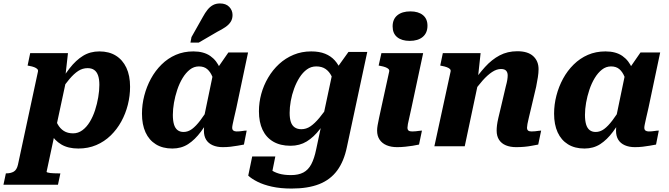

<svg xmlns="http://www.w3.org/2000/svg" viewBox="-100 -848 3877 1113"><path d="M-80 223 -66 157H-64Q-38 157 -20.5 147Q-3 137 4 107L120 -433Q122 -442 116 -448Q110 -454 98.5 -458.5Q87 -463 70 -466L60 -468L75 -540H294L277 -389L288 -403L170 148Q170 150 176 152Q182 154 191.5 155Q201 156 213 156.5Q225 157 237 157H250L236 223ZM164 -164 211 -187Q220 -154 234 -128.5Q248 -103 270 -89Q292 -75 324 -75Q353 -75 377.5 -93Q402 -111 420.5 -141.5Q439 -172 451 -209Q463 -246 469.5 -284.5Q476 -323 476 -356Q476 -389 468.5 -410.5Q461 -432 446 -442.5Q431 -453 408 -453Q379 -453 354 -437Q329 -421 302 -389Q275 -357 241 -308L229 -339Q267 -405 303.5 -452Q340 -499 381.5 -524.5Q423 -550 476 -550Q532 -550 571.5 -525.5Q611 -501 632.5 -455.5Q654 -410 654 -345Q654 -292 641 -240.5Q628 -189 603 -143.5Q578 -98 541.5 -62.5Q505 -27 458 -7Q411 13 354 13Q295 13 255.5 -10.5Q216 -34 194 -74Q172 -114 164 -164Z M1198 -340 1149 -335Q1143 -374 1131.5 -402.5Q1120 -431 1101.5 -447Q1083 -463 1053 -463Q1024 -463 1000.5 -444.5Q977 -426 958.5 -395.5Q940 -365 927.5 -327.5Q915 -290 908.5 -252.5Q902 -215 902 -182Q902 -149 908.5 -127Q915 -105 929 -94Q943 -83 964 -83Q990 -83 1013 -100Q1036 -117 1061 -150Q1086 -183 1117 -233L1135 -198Q1099 -131 1064.5 -84.5Q1030 -38 990.5 -12.5Q951 13 899 13Q843 13 803.5 -11.5Q764 -36 743.5 -81Q723 -126 723 -189Q723 -242 736.5 -294Q750 -346 775 -392Q800 -438 836.5 -474Q873 -510 919 -530Q965 -550 1021 -550Q1081 -550 1119 -523.5Q1157 -497 1176 -450Q1195 -403 1198 -340ZM1338 -544 1270 -222Q1262 -188 1257 -165.5Q1252 -143 1249 -129Q1246 -115 1246 -108Q1246 -96 1253 -91Q1260 -86 1272 -86Q1289 -86 1304 -88.5Q1319 -91 1330 -91L1314 -10Q1298 -7 1278 -3.5Q1258 0 1236.5 2.5Q1215 5 1191 5Q1158 5 1133 -6Q1108 -17 1095 -38Q1082 -59 1082 -91Q1082 -99 1083 -112.5Q1084 -126 1086 -146L1076 -136L1135 -420L1145 -430L1224 -544ZM1076 -750Q1089 -774 1103 -791.5Q1117 -809 1134.5 -818.5Q1152 -828 1175 -828Q1210 -828 1229 -808Q1248 -788 1248 -761Q1248 -738 1237 -721Q1226 -704 1206 -690.5Q1186 -677 1160 -664L1052 -601H1004L1010 -633Z M1733 17 1827 -425 1834 -427 1920 -547H2029L1911 4Q1894 87 1854.5 140.5Q1815 194 1750 219.5Q1685 245 1590 245Q1526 245 1476.5 234Q1427 223 1392.5 205.5Q1358 188 1339 170L1362 59H1496L1470 188Q1457 185 1449 175Q1441 165 1437.5 152Q1434 139 1435 127Q1436 115 1441 109Q1453 123 1471 136.5Q1489 150 1517.5 158.5Q1546 167 1587 167Q1630 167 1658.5 152Q1687 137 1704.5 104Q1722 71 1733 17ZM1892 -368 1842 -344Q1835 -380 1822 -406.5Q1809 -433 1787.5 -448Q1766 -463 1733 -463Q1703 -463 1679 -445.5Q1655 -428 1636.5 -399Q1618 -370 1605 -334.5Q1592 -299 1585.5 -262.5Q1579 -226 1579 -194Q1579 -162 1586 -141Q1593 -120 1608.5 -109.5Q1624 -99 1647 -99Q1675 -99 1699.5 -115.5Q1724 -132 1751.5 -165Q1779 -198 1812 -247L1829 -212Q1791 -147 1755 -100Q1719 -53 1678 -28Q1637 -3 1584 -3Q1525 -3 1484 -27Q1443 -51 1422 -95.5Q1401 -140 1401 -203Q1401 -254 1414.5 -303.5Q1428 -353 1454.5 -398Q1481 -443 1518 -477Q1555 -511 1602 -530.5Q1649 -550 1704 -550Q1751 -550 1784.5 -536.5Q1818 -523 1840.5 -498Q1863 -473 1875.5 -440Q1888 -407 1892 -368Z M2086 -91Q2086 -105 2089 -122Q2092 -139 2097.5 -165Q2103 -191 2112 -232L2156 -433Q2158 -442 2152 -448Q2146 -454 2134 -458.5Q2122 -463 2105 -466L2095 -468L2111 -540H2353L2285 -222Q2278 -188 2272.5 -165.5Q2267 -143 2264.5 -129Q2262 -115 2262 -108Q2262 -96 2268.5 -91Q2275 -86 2289 -86Q2300 -86 2310 -87Q2320 -88 2329.5 -89.5Q2339 -91 2346 -91L2329 -10Q2312 -6 2292 -3Q2272 0 2249 2.5Q2226 5 2202 5Q2167 5 2141 -6Q2115 -17 2100.5 -38.5Q2086 -60 2086 -91ZM2176 -695Q2176 -737 2203.5 -759.5Q2231 -782 2279 -782Q2325 -782 2351.5 -760.5Q2378 -739 2378 -699Q2378 -657 2350.5 -634Q2323 -611 2275 -611Q2229 -611 2202.5 -632.5Q2176 -654 2176 -695Z M2418 0H2594L2677 -392H2670L2686 -540H2467L2452 -468L2461 -466Q2478 -463 2490 -458.5Q2502 -454 2508 -448Q2514 -442 2512 -433ZM2979 -222 3008 -345Q3014 -375 3018 -400.5Q3022 -426 3022 -447Q3022 -494 2991 -522.5Q2960 -551 2899 -551Q2842 -551 2796.5 -527Q2751 -503 2711.5 -459.5Q2672 -416 2633 -358L2638 -304Q2669 -349 2697.5 -381Q2726 -413 2752.5 -430.5Q2779 -448 2804 -448Q2825 -448 2834 -438Q2843 -428 2843 -411Q2843 -399 2840.5 -384Q2838 -369 2832 -347L2805 -232Q2795 -191 2789 -165Q2783 -139 2781 -122Q2779 -105 2779 -91Q2779 -59 2793 -37.5Q2807 -16 2832.5 -5.5Q2858 5 2892 5Q2916 5 2939 3Q2962 1 2982.5 -3Q3003 -7 3020 -10L3037 -91Q3030 -91 3021 -89.5Q3012 -88 3001.5 -87Q2991 -86 2981 -86Q2968 -86 2961.5 -91Q2955 -96 2955 -108Q2955 -115 2957.5 -129Q2960 -143 2965.5 -165.5Q2971 -188 2979 -222Z M3587 -340 3538 -335Q3532 -374 3520.5 -402.5Q3509 -431 3490.5 -447Q3472 -463 3442 -463Q3413 -463 3389.5 -444.5Q3366 -426 3347.5 -395.5Q3329 -365 3316.5 -327.5Q3304 -290 3297.5 -252.5Q3291 -215 3291 -182Q3291 -149 3297.5 -127Q3304 -105 3318 -94Q3332 -83 3353 -83Q3379 -83 3402 -100Q3425 -117 3450 -150Q3475 -183 3506 -233L3524 -198Q3488 -131 3453.5 -84.5Q3419 -38 3379.5 -12.5Q3340 13 3288 13Q3232 13 3192.5 -11.5Q3153 -36 3132.5 -81Q3112 -126 3112 -189Q3112 -242 3125.5 -294Q3139 -346 3164 -392Q3189 -438 3225.5 -474Q3262 -510 3308 -530Q3354 -550 3410 -550Q3470 -550 3508 -523.5Q3546 -497 3565 -450Q3584 -403 3587 -340ZM3727 -544 3659 -222Q3651 -188 3646 -165.5Q3641 -143 3638 -129Q3635 -115 3635 -108Q3635 -96 3642 -91Q3649 -86 3661 -86Q3678 -86 3693 -88.5Q3708 -91 3719 -91L3703 -10Q3687 -7 3667 -3.5Q3647 0 3625.5 2.5Q3604 5 3580 5Q3547 5 3522 -6Q3497 -17 3484 -38Q3471 -59 3471 -91Q3471 -99 3472 -112.5Q3473 -126 3475 -146L3465 -136L3524 -420L3534 -430L3613 -544Z"/></svg>

Font: Roboto Serif 20pt
Style: Bold Italic
Weight: 700
Italic angle: -10°
Version: Version 1.007